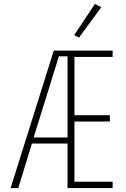

<svg xmlns="http://www.w3.org/2000/svg" viewBox="-20 -955 640 975"><path d="M323 -226H142L73 0H34L253 -698H552V-666H358V-370H538V-338H358V-32H552V0H323ZM279 -669 151 -257H323V-669ZM381 -764 357 -777 462 -935 494 -918Z"/></svg>

Font: IBM Plex Mono ExtraLight
Style: Regular
Weight: 200
Monospace: yes
Designer: Mike Abbink, Paul van der Laan, Pieter van Rosmalen
Foundry: Bold Monday
Version: Version 2.3